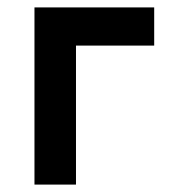

<svg xmlns="http://www.w3.org/2000/svg" viewBox="-20 -498 466 518"><path d="M396 -375V-478H73V0H185V-375Z"/></svg>

Font: Mint Spirit
Style: Bold
Weight: 700
Designer: HARENDAL Hirwen
Foundry: Arkandis Digital Foundry.
Version: Version 1.004;FFEdit